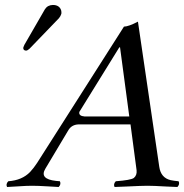

<svg xmlns="http://www.w3.org/2000/svg" viewBox="-20 -745 739 770"><path d="M319.8 -277.8H498.5L461.4 -555.2H458.5L298.3 -296.4Q294.4 -279.8 319.8 -277.8ZM162.1 -68.8Q136.7 -26.9 204.6 -19.5Q211.9 -18.6 220.2 -18.1Q226.1 -6.3 215.3 4.9Q199.7 4.4 171.4 2.4Q132.3 0 108.4 0Q86.4 0 52.2 2.4Q24.4 4.4 8.3 4.9Q2.4 -6.8 13.2 -18.1Q68.4 -22 100.6 -55.2Q115.2 -70.8 128.9 -91.8L477.1 -638.2Q496.1 -638.7 533.2 -658.2L618.7 -76.2Q625 -31.7 664.6 -22.5Q675.8 -20 696.3 -18.1Q702.1 -6.3 691.4 4.9Q676.3 4.4 644.5 2.9Q596.2 0 571.3 0Q547.9 0 490.2 2.9Q454.1 4.9 439.5 4.9Q433.6 -6.8 444.3 -18.1Q503.9 -22.5 516.6 -31.2Q529.8 -42 527.8 -62L503.4 -246.1H294.9Q268.1 -245.1 254.9 -224.1ZM191.9 -725.1Q217.8 -725.1 225.1 -704.1Q227.1 -696.8 226.1 -689.9Q223.1 -679.7 216.3 -671.9L98.6 -549.8Q90.8 -542.5 85 -542Q74.2 -542 73.2 -551.8Q73.2 -553.7 73.7 -555.2Q75.2 -559.6 77.6 -564.9L160.2 -708Q170.9 -724.6 191.9 -725.1Z"/></svg>

Font: Linux Libertine Display Slanted O
Style: Slanted
Weight: 400
Designer: Philipp H. Poll
Foundry: Philipp H. Poll
Version: Version 5.0.9